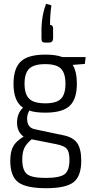

<svg xmlns="http://www.w3.org/2000/svg" viewBox="-20 -784 488 1009"><path d="M236 -560H219Q207 -560 202.5 -564.5Q198 -569 198 -581V-637Q200 -707 222 -764L250 -756Q243 -706 243 -653Q259 -653 259 -634V-581Q258 -560 236 -560ZM426 -448 362 -443Q384 -408 384 -344Q384 -264 346.5 -228Q309 -192 218 -192Q164 -192 134 -203Q118 -175 124 -143.5Q130 -112 162 -105L309 -74Q363 -64 385 -33Q407 -2 407 60Q407 142 366.5 173.5Q326 205 222 205Q117 205 75.5 173.5Q34 142 34 61Q34 14 49 -14Q64 -42 104 -66Q69 -92 69.5 -140.5Q70 -189 101 -218Q51 -251 51 -344Q51 -424 89 -460.5Q127 -497 218 -497Q275 -497 308 -484H430ZM218 -241Q277 -241 300.5 -265Q324 -289 324 -344Q324 -399 300.5 -423Q277 -447 218 -447Q158 -447 133.5 -423Q109 -399 109 -344Q109 -289 133.5 -265Q158 -241 218 -241ZM345 56Q345 15 331.5 -1.5Q318 -18 277 -26L146 -52L145 -51Q116 -26 106.5 -3Q97 20 97 54Q97 111 122 131Q147 151 219 151Q294 151 319.5 131.5Q345 112 345 56Z"/></svg>

Font: exo2condensed_l
Style: Regular
Weight: 300
Width: 3
Designer: Natanael Gama
Version: Version 1.001;PS 001.001;hotconv 1.0.70;makeotf.lib2.5.58329